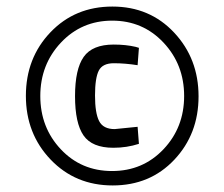

<svg xmlns="http://www.w3.org/2000/svg" viewBox="-20 -727 685 586"><path d="M324 -161Q210 -161 134.5 -240Q59 -319 59 -434.5Q59 -550 134 -628.5Q209 -707 323 -707Q437 -707 511.5 -627.5Q586 -548 586 -433Q586 -318 512 -239.5Q438 -161 324 -161ZM166 -597Q103 -530 103 -434Q103 -338 165.5 -271.5Q228 -205 322 -205Q416 -205 479 -271.5Q542 -338 542 -434Q542 -530 479 -597Q416 -664 322.5 -664Q229 -664 166 -597ZM326 -276Q261 -276 235 -313.5Q209 -351 209 -433.5Q209 -516 235.5 -553.5Q262 -591 327 -591Q364 -591 394 -584L404 -581L400 -528Q362 -534 327.5 -534Q293 -534 281.5 -511.5Q270 -489 270 -435.5Q270 -382 282.5 -357.5Q295 -333 330 -333L400 -340L404 -288Q367 -276 326 -276Z"/></svg>

Font: TitilliumWeb-Regular
Style: Regular
Weight: 400
Version: Version 1.001;PS 57.000;hotconv 1.0.70;makeotf.lib2.5.55311